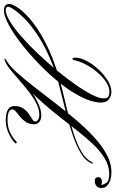

<svg xmlns="http://www.w3.org/2000/svg" viewBox="59 -758 584 972"><g transform="rotate(-90 351.0 -272.0)"><path d="M370 0Q354 0 336 -12Q318 -24 318 -52Q318 -96 344.5 -149.5Q371 -203 414.5 -258Q458 -313 510.5 -364Q563 -415 615.5 -456Q668 -497 712.5 -520.5Q757 -544 783 -544Q817 -544 817 -516Q817 -501 794.5 -468.5Q772 -436 721 -396Q670 -356 586.5 -317Q503 -278 380 -248Q323 -234 264.5 -220Q206 -206 154.5 -189Q103 -172 66.5 -150Q30 -128 16 -98Q14 -93 10.5 -94Q7 -95 11 -103Q23 -131 59.5 -153.5Q96 -176 147.5 -194Q199 -212 258 -227.5Q317 -243 375 -257Q475 -281 547.5 -313.5Q620 -346 669 -380Q718 -414 747.5 -444.5Q777 -475 790 -495.5Q803 -516 803 -521Q803 -535 787 -535Q763 -535 727.5 -513Q692 -491 650 -454Q608 -417 564.5 -371Q521 -325 480.5 -276Q440 -227 408 -181Q376 -135 357.5 -98.5Q339 -62 339 -41Q339 -19 349.5 -14.5Q360 -10 373 -10Q397 -10 423 -27.5Q449 -45 472.5 -73Q496 -101 512 -132.5Q528 -164 533 -191Q535 -199 540.5 -196.5Q546 -194 545 -177Q544 -155 528 -124.5Q512 -94 486 -66Q460 -38 430 -19Q400 0 370 0ZM-34 0Q-70 0 -92.5 -13.5Q-115 -27 -115 -52Q-115 -65 -105.5 -74.5Q-96 -84 -80 -84Q-60 -84 -60 -68Q-60 -56 -67.5 -52Q-75 -48 -80 -48Q-90 -48 -94.5 -50Q-99 -52 -99 -52Q-99 -42 -89.5 -26.5Q-80 -11 -43 -11Q-3 -11 34.5 -33.5Q72 -56 107.5 -93.5Q143 -131 177.5 -175.5Q212 -220 247 -264Q275 -300 307 -337Q339 -374 372 -406.5Q405 -439 434 -461Q442 -467 448.5 -469Q455 -471 453 -466Q452 -463 431.5 -446Q411 -429 380 -408Q349 -387 315 -371Q281 -355 253 -355Q231 -355 219.5 -365Q208 -375 208 -393Q208 -416 219.5 -433Q231 -450 245.5 -462Q260 -474 271.5 -483Q283 -492 283 -501Q283 -515 267.5 -520.5Q252 -526 231 -526Q192 -526 163.5 -511.5Q135 -497 123 -483Q117 -477 113 -480.5Q109 -484 113 -488Q118 -494 134 -505Q150 -516 175 -525.5Q200 -535 231 -535Q240 -535 256.5 -532.5Q273 -530 286.5 -521Q300 -512 300 -490Q300 -463 288 -446Q276 -429 261 -418.5Q246 -408 234 -401Q222 -394 222 -385Q222 -378 231 -371.5Q240 -365 257 -365Q285 -365 315.5 -381Q346 -397 376.5 -421Q407 -445 436 -470.5Q465 -496 489.5 -515.5Q514 -535 533 -540Q538 -542 540.5 -540.5Q543 -539 535 -534Q507 -519 473.5 -482.5Q440 -446 402 -397Q364 -348 322.5 -294Q281 -240 237.5 -188Q194 -136 149 -93.5Q104 -51 58 -25.5Q12 0 -34 0Z"/></g></svg>

Font: Kapakana
Style: Regular
Weight: 400
Designer: Kousuke Nagai
Version: Version 1.002